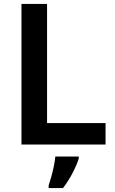

<svg xmlns="http://www.w3.org/2000/svg" viewBox="-20 -734 586 975"><path d="M89 0V-714H219V-109H516V0ZM380 71Q370 103 348.5 144.5Q327 186 300 221H227V208Q233 190 240.5 163.5Q248 137 253.5 109.5Q259 82 261 61H380Z"/></svg>

Font: Noto Sans Lao Looped SemiBold
Style: Regular
Weight: 600
Designer: Mark Frömberg, Ben Mitchell
Foundry: The Fontpad Ltd
Version: Version 1.002; ttfautohint (v1.8.4.7-5d5b)